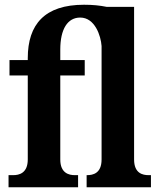

<svg xmlns="http://www.w3.org/2000/svg" viewBox="-20 -789 672 809"><path d="M16 0H309V-51H295C271 -51 234 -59 234 -117V-471H337V-536H234V-580C234 -667 265 -715 318 -715C380 -715 405 -638 408 -595V-117C408 -58 371 -51 347 -51H345V0H616V-51H606C582 -51 545 -58 545 -117V-760H430C400 -766 371 -769 334 -769C169 -769 97 -687 97 -544V-536H20V-471H97V-117C97 -59 60 -51 36 -51H16Z"/></svg>

Font: Noto Serif Condensed
Style: Bold
Weight: 700
Width: 3
Designer: Monotype Design Team
Foundry: Monotype Imaging Inc.
Version: Version 2.015